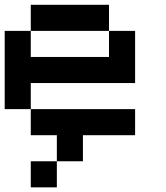

<svg xmlns="http://www.w3.org/2000/svg" viewBox="-20 -576 707 818"><path d="M444.4 -444.4H111.1V-555.6H444.4ZM222.2 222.2H111.1V111.1H222.2ZM222.2 0H111.1V-111.1H555.6V0H333.3V111.1H222.2ZM111.1 -222.2V-111.1H0V-444.4H111.1V-333.3H444.4V-444.4H555.6V-222.2Z"/></svg>

Font: Pixeloid Sans
Style: Regular
Weight: 400
Designer: GGBotNet
Foundry: GGBotNet
Version: 0.5